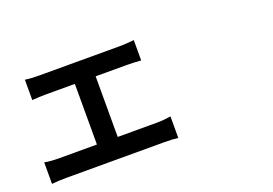

<svg xmlns="http://www.w3.org/2000/svg" viewBox="-94 -944 1687 1186"><g transform="rotate(-20 750.0 -351.0)"><path d="M73.2 -19.5V-161.1Q113.3 -153.3 168.9 -153.3H417V-551.8H228.5Q184.6 -551.8 135.7 -547.9V-681.6Q173.8 -675.8 228.5 -675.8H759.8Q794.9 -675.8 851.6 -681.6V-547.9Q793 -551.8 759.8 -551.8H553.7V-153.3H812.5Q854.5 -153.3 903.3 -161.1V-19.5Q869.1 -24.4 812.5 -24.4H168.9Q113.3 -24.4 73.2 -19.5Z"/></g></svg>

Font: Bpmf GenYo Gothic B
Style: B
Weight: 700
Foundry: But Ko
Version: Version 1.320